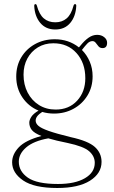

<svg xmlns="http://www.w3.org/2000/svg" viewBox="-20 -661 554 934"><path d="M323.5 6Q409 24.5 441.5 54Q474 83.5 474 126.5Q474 182.5 417.8 218Q361.5 253.5 258.5 253.5Q146 253.5 92.5 216.8Q39 180 39 128.5Q39 89.5 71.8 55.2Q104.5 21 181.5 0.5Q146.5 -13.5 134.5 -29Q122.5 -44.5 122.5 -64.5Q122.5 -77 132.2 -92.5Q142 -108 167.5 -123Q119 -143 89 -187Q59 -231 59 -288.5Q59 -341.5 83.5 -382.2Q108 -423 150.5 -446.5Q193 -470 246.5 -470Q314 -470 364 -430.5L372.5 -440.5Q391.5 -464 411.2 -477.8Q431 -491.5 452.5 -491.5Q473 -491.5 487 -480.2Q501 -469 501 -453Q501 -427 479 -427Q466.5 -427 459.2 -435.5Q452 -444 445.8 -452.5Q439.5 -461 430 -461Q416 -461 404.8 -449.2Q393.5 -437.5 378.5 -418Q402.5 -394 416.5 -361.2Q430.5 -328.5 430.5 -290Q430.5 -237 405.2 -196Q380 -155 337.5 -131.8Q295 -108.5 242.5 -108.5Q213 -108.5 185.5 -116.5Q153.5 -96.5 153.5 -74.5Q153.5 -60.5 167 -48.8Q180.5 -37 217.2 -24Q254 -11 323.5 6ZM239.5 -450.5Q197 -450.5 164.2 -430.5Q131.5 -410.5 113 -376.2Q94.5 -342 94.5 -298Q94.5 -249 114.5 -210.5Q134.5 -172 169.8 -150Q205 -128 250.5 -128Q315.5 -128 355.2 -171.2Q395 -214.5 395 -280.5Q395 -355 352.2 -402.8Q309.5 -450.5 239.5 -450.5ZM71.5 125.5Q71.5 172.5 115.5 203.2Q159.5 234 262 234Q345 234 393 206Q441 178 441 131Q441 99 414 75Q387 51 309 34.5Q251.5 23 215 12Q143.5 25 107.5 56Q71.5 87 71.5 125.5ZM249 -552.5Q282 -552.5 304.2 -571.5Q326.5 -590.5 337.5 -633Q340 -641 345 -641Q351.5 -641 351 -632Q348.5 -581.5 321.8 -549.5Q295 -517.5 249 -517.5Q203 -517.5 176 -549.5Q149 -581.5 146.5 -632Q146.5 -641 152.5 -641Q157.5 -641 159.5 -633Q171 -590.5 193.2 -571.5Q215.5 -552.5 249 -552.5Z"/></svg>

Font: Fraunces 9pt Thin
Style: Regular
Weight: 100
Version: Version 1.000;[b76b70a41]